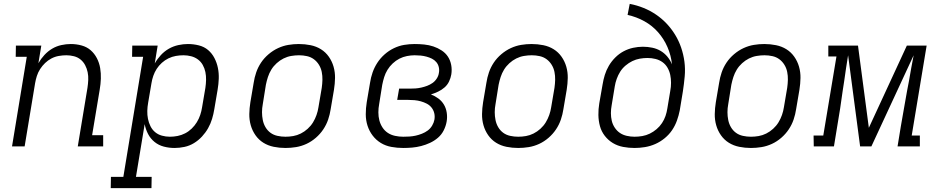

<svg xmlns="http://www.w3.org/2000/svg" viewBox="-20 -755 4840 990"><path d="M42 0 118 -462H61L62 -520H193L178 -429Q191 -452 209 -471.5Q227 -491 249 -504Q271 -517 296 -522.5Q321 -528 345 -528Q374 -528 401 -520.5Q428 -513 447.5 -496Q467 -479 479.5 -455Q492 -431 496.5 -404Q501 -377 500 -349Q499 -321 494 -292L455 -58H512V0H381L431 -302Q434 -322 435 -342.5Q436 -363 432 -382.5Q428 -402 419 -419Q410 -436 395.5 -448Q381 -460 361.5 -465Q342 -470 322 -470Q303 -470 283 -466.5Q263 -463 245 -453.5Q227 -444 212.5 -430Q198 -416 187 -399Q176 -382 170 -363Q164 -344 161 -326L107 0Z M761 215H551L552 157H616L718 -462H661L662 -520H793L778 -428Q791 -451 809.5 -471Q828 -491 851 -504Q874 -517 899.5 -522.5Q925 -528 949 -528Q978 -528 1005.5 -521Q1033 -514 1053 -497Q1073 -480 1085.5 -456Q1098 -432 1103.5 -405Q1109 -378 1108 -349.5Q1107 -321 1102 -292L1085 -192Q1081 -167 1073.5 -142Q1066 -117 1053 -94Q1040 -71 1021.5 -51Q1003 -31 980 -17Q957 -3 931 2.5Q905 8 880 8Q852 8 825 1Q798 -6 777 -23Q756 -40 743.5 -64Q731 -88 726 -115L681 157H762ZM856 -50Q876 -50 896 -54Q916 -58 934.5 -67.5Q953 -77 968.5 -92Q984 -107 995 -125Q1006 -143 1012.5 -162.5Q1019 -182 1022 -202L1039 -302Q1042 -322 1042.5 -343Q1043 -364 1039 -383.5Q1035 -403 1025.5 -420Q1016 -437 1000.5 -448.5Q985 -460 965.5 -465Q946 -470 926 -470Q906 -470 886.5 -466.5Q867 -463 848.5 -454Q830 -445 814.5 -431Q799 -417 788 -400Q777 -383 770.5 -364Q764 -345 761 -326L744 -226Q740 -204 739.5 -183Q739 -162 743 -142Q747 -122 756 -104Q765 -86 780 -73.5Q795 -61 815 -55.5Q835 -50 856 -50Z M1452 8Q1421 8 1391.5 2Q1362 -4 1338 -19Q1314 -34 1297.5 -57.5Q1281 -81 1273 -109Q1265 -137 1265.5 -167Q1266 -197 1271 -228L1288 -328Q1292 -355 1301 -381.5Q1310 -408 1326 -432Q1342 -456 1365 -475.5Q1388 -495 1414 -507Q1440 -519 1467 -523.5Q1494 -528 1521 -528Q1552 -528 1581.5 -522Q1611 -516 1635 -501Q1659 -486 1675.5 -462.5Q1692 -439 1700 -411Q1708 -383 1707.5 -353Q1707 -323 1702 -292L1685 -192Q1681 -165 1672 -138.5Q1663 -112 1647 -88Q1631 -64 1608.5 -44.5Q1586 -25 1560 -13Q1534 -1 1506.5 3.5Q1479 8 1452 8ZM1452 -50Q1472 -50 1492 -53.5Q1512 -57 1531 -66.5Q1550 -76 1566.5 -91Q1583 -106 1594 -124Q1605 -142 1612 -162Q1619 -182 1622 -202L1639 -302Q1642 -323 1642.5 -343.5Q1643 -364 1639 -384Q1635 -404 1624.5 -421Q1614 -438 1598.5 -449.5Q1583 -461 1563 -465.5Q1543 -470 1522 -470Q1502 -470 1481.5 -466.5Q1461 -463 1442 -453.5Q1423 -444 1406.5 -429Q1390 -414 1379 -396Q1368 -378 1361.5 -358Q1355 -338 1351 -318L1335 -218Q1331 -197 1331 -176.5Q1331 -156 1335 -136Q1339 -116 1349 -99Q1359 -82 1374.5 -70.5Q1390 -59 1410.5 -54.5Q1431 -50 1452 -50Z M2059 8Q2028 8 1998 2.5Q1968 -3 1943.5 -18Q1919 -33 1901.5 -56Q1884 -79 1875 -107Q1866 -135 1866 -166Q1866 -197 1871 -228L1888 -328Q1892 -355 1901 -381Q1910 -407 1925.5 -431Q1941 -455 1963 -474.5Q1985 -494 2011 -506.5Q2037 -519 2064 -523.5Q2091 -528 2118 -528Q2143 -528 2167.5 -525.5Q2192 -523 2214.5 -515.5Q2237 -508 2257 -495Q2277 -482 2289.5 -463Q2302 -444 2306.5 -420Q2311 -396 2307 -371Q2304 -353 2295.5 -335Q2287 -317 2272 -304Q2257 -291 2239 -282.5Q2221 -274 2202 -268Q2223 -260 2240.5 -247Q2258 -234 2269 -215.5Q2280 -197 2283.5 -174Q2287 -151 2283 -128Q2279 -105 2268 -83Q2257 -61 2238.5 -45Q2220 -29 2197.5 -18.5Q2175 -8 2151.5 -2Q2128 4 2105 6Q2082 8 2059 8ZM2059 -50Q2075 -50 2091 -51Q2107 -52 2123 -55.5Q2139 -59 2155.5 -65.5Q2172 -72 2185.5 -82Q2199 -92 2208 -107Q2217 -122 2220 -138Q2223 -156 2219 -172Q2215 -188 2205 -200.5Q2195 -213 2180.5 -220.5Q2166 -228 2150 -232.5Q2134 -237 2117 -238.5Q2100 -240 2083 -240H2028L2038 -298H2093Q2108 -298 2122.5 -299Q2137 -300 2152.5 -303.5Q2168 -307 2182.5 -312.5Q2197 -318 2210 -327Q2223 -336 2232 -350Q2241 -364 2243 -379Q2246 -394 2242.5 -409Q2239 -424 2229.5 -435Q2220 -446 2207 -452.5Q2194 -459 2179 -463Q2164 -467 2149 -468.5Q2134 -470 2118 -470Q2099 -470 2078.5 -466Q2058 -462 2039.5 -452.5Q2021 -443 2005 -428Q1989 -413 1978 -395Q1967 -377 1961 -357.5Q1955 -338 1951 -318L1935 -218Q1931 -197 1931 -175.5Q1931 -154 1936 -134.5Q1941 -115 1952 -98Q1963 -81 1979.5 -70Q1996 -59 2017 -54.5Q2038 -50 2059 -50Z M2652 8Q2621 8 2591.5 2Q2562 -4 2538 -19Q2514 -34 2497.5 -57.5Q2481 -81 2473 -109Q2465 -137 2465.5 -167Q2466 -197 2471 -228L2488 -328Q2492 -355 2501 -381.5Q2510 -408 2526 -432Q2542 -456 2565 -475.5Q2588 -495 2614 -507Q2640 -519 2667 -523.5Q2694 -528 2721 -528Q2752 -528 2781.5 -522Q2811 -516 2835 -501Q2859 -486 2875.5 -462.5Q2892 -439 2900 -411Q2908 -383 2907.5 -353Q2907 -323 2902 -292L2885 -192Q2881 -165 2872 -138.5Q2863 -112 2847 -88Q2831 -64 2808.5 -44.5Q2786 -25 2760 -13Q2734 -1 2706.5 3.5Q2679 8 2652 8ZM2652 -50Q2672 -50 2692 -53.5Q2712 -57 2731 -66.5Q2750 -76 2766.5 -91Q2783 -106 2794 -124Q2805 -142 2812 -162Q2819 -182 2822 -202L2839 -302Q2842 -323 2842.5 -343.5Q2843 -364 2839 -384Q2835 -404 2824.5 -421Q2814 -438 2798.5 -449.5Q2783 -461 2763 -465.5Q2743 -470 2722 -470Q2702 -470 2681.5 -466.5Q2661 -463 2642 -453.5Q2623 -444 2606.5 -429Q2590 -414 2579 -396Q2568 -378 2561.5 -358Q2555 -338 2551 -318L2535 -218Q2531 -197 2531 -176.5Q2531 -156 2535 -136Q2539 -116 2549 -99Q2559 -82 2574.5 -70.5Q2590 -59 2610.5 -54.5Q2631 -50 2652 -50Z M3252 8Q3222 8 3193 2.5Q3164 -3 3140 -17.5Q3116 -32 3098.5 -54.5Q3081 -77 3073.5 -104.5Q3066 -132 3065.5 -162Q3065 -192 3070 -222L3087 -319Q3091 -344 3098.5 -368.5Q3106 -393 3119.5 -416Q3133 -439 3152.5 -458.5Q3172 -478 3195.5 -490.5Q3219 -503 3244.5 -508.5Q3270 -514 3295 -514Q3320 -514 3343.5 -509Q3367 -504 3386.5 -492.5Q3406 -481 3421 -463Q3436 -445 3445 -423Q3440 -470 3421.5 -512.5Q3403 -555 3373 -589Q3343 -623 3302.5 -645.5Q3262 -668 3216 -678L3227 -735Q3264 -728 3298.5 -714Q3333 -700 3363 -679.5Q3393 -659 3417.5 -633Q3442 -607 3461 -576Q3480 -545 3492 -510Q3504 -475 3509 -437.5Q3514 -400 3510.5 -361Q3507 -322 3501 -283L3485 -186Q3480 -160 3470.5 -133.5Q3461 -107 3445.5 -84Q3430 -61 3407.5 -42.5Q3385 -24 3359 -12.5Q3333 -1 3305.5 3.5Q3278 8 3252 8ZM3252 -50Q3272 -50 3292 -53.5Q3312 -57 3330.5 -66Q3349 -75 3365.5 -89Q3382 -103 3393.5 -120.5Q3405 -138 3411.5 -157Q3418 -176 3421 -196L3436 -286Q3440 -307 3440 -328Q3440 -349 3436 -368.5Q3432 -388 3422 -405.5Q3412 -423 3396 -434.5Q3380 -446 3360 -451Q3340 -456 3319 -456Q3299 -456 3279 -452.5Q3259 -449 3240.5 -440Q3222 -431 3205.5 -417Q3189 -403 3178 -385.5Q3167 -368 3160 -348.5Q3153 -329 3150 -310L3134 -213Q3130 -192 3130 -171.5Q3130 -151 3134.5 -132Q3139 -113 3150 -96.5Q3161 -80 3176.5 -69.5Q3192 -59 3212 -54.5Q3232 -50 3252 -50Z M3852 8Q3821 8 3791.5 2Q3762 -4 3738 -19Q3714 -34 3697.5 -57.5Q3681 -81 3673 -109Q3665 -137 3665.5 -167Q3666 -197 3671 -228L3688 -328Q3692 -355 3701 -381.5Q3710 -408 3726 -432Q3742 -456 3765 -475.5Q3788 -495 3814 -507Q3840 -519 3867 -523.5Q3894 -528 3921 -528Q3952 -528 3981.5 -522Q4011 -516 4035 -501Q4059 -486 4075.5 -462.5Q4092 -439 4100 -411Q4108 -383 4107.5 -353Q4107 -323 4102 -292L4085 -192Q4081 -165 4072 -138.5Q4063 -112 4047 -88Q4031 -64 4008.5 -44.5Q3986 -25 3960 -13Q3934 -1 3906.5 3.5Q3879 8 3852 8ZM3852 -50Q3872 -50 3892 -53.5Q3912 -57 3931 -66.5Q3950 -76 3966.5 -91Q3983 -106 3994 -124Q4005 -142 4012 -162Q4019 -182 4022 -202L4039 -302Q4042 -323 4042.5 -343.5Q4043 -364 4039 -384Q4035 -404 4024.5 -421Q4014 -438 3998.5 -449.5Q3983 -461 3963 -465.5Q3943 -470 3922 -470Q3902 -470 3881.5 -466.5Q3861 -463 3842 -453.5Q3823 -444 3806.5 -429Q3790 -414 3779 -396Q3768 -378 3761.5 -358Q3755 -338 3751 -318L3735 -218Q3731 -197 3731 -176.5Q3731 -156 3735 -136Q3739 -116 3749 -99Q3759 -82 3774.5 -70.5Q3790 -59 3810.5 -54.5Q3831 -50 3852 -50Z M4176 0 4175 -56H4225L4293 -464H4251V-520H4404L4460 -96L4656 -520H4758L4681 -56H4723V0H4608L4625 -104Q4633 -150 4641 -195.5Q4649 -241 4657 -286L4667 -338Q4673 -371 4678.5 -404Q4684 -437 4691 -470L4473 0H4415L4353 -470Q4348 -437 4342.5 -404Q4337 -371 4333 -338L4325 -286Q4319 -241 4312 -195.5Q4305 -150 4297 -104L4280 0Z"/></svg>

Font: Iosevka HT Light Extended
Style: Italic
Weight: 300
Width: 7
Italic angle: -9°
Monospace: yes
Designer: Belleve Invis
Foundry: Belleve Invis
Version: Version 32.3.0; ttfautohint (v1.8.4)